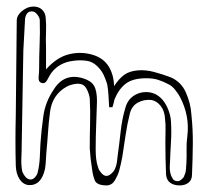

<svg xmlns="http://www.w3.org/2000/svg" viewBox="-20 -464 633 584"><path d="M120 -253Q153 -290 190 -299Q227 -308 263 -297Q295 -287 310.5 -262Q326 -237 327 -202Q342 -225 358 -236.5Q374 -248 400 -250Q423 -252 449 -245Q475 -238 496 -230Q530 -217 545 -183.5Q560 -150 562 -117Q567 -71 566.5 -25Q566 21 564 67Q564 83 553.5 91.5Q543 100 526 100Q510 100 498.5 92.5Q487 85 485 67Q484 41 483.5 16.5Q483 -8 483 -33Q483 -50 483.5 -68Q484 -86 482 -102Q481 -126 469 -141.5Q457 -157 440 -160Q418 -162 399.5 -152Q381 -142 375 -119Q367 -87 362 -53Q357 -19 352 13Q350 24 347.5 35Q345 46 342 57Q338 70 329.5 84.5Q321 99 305 100Q274 100 268 84Q262 68 260 50Q255 20 253 -12Q253 -50 254 -88.5Q255 -127 253 -164Q252 -175 246 -188.5Q240 -202 232 -206Q222 -211 207.5 -208.5Q193 -206 182 -200Q138 -175 132 -122Q128 -91 126 -61Q124 -31 121 0Q120 12 119.5 24Q119 36 117 49Q106 101 67 99Q50 97 39.5 81Q29 65 28 40Q26 -35 28 -114Q29 -187 29.5 -259.5Q30 -332 31 -404Q32 -418 47 -430.5Q62 -443 79 -444Q96 -445 107 -435.5Q118 -426 119 -410Q121 -388 120 -365.5Q119 -343 120 -322ZM322 -138H312Q311 -155 310 -173.5Q309 -192 306 -208Q302 -221 296.5 -233.5Q291 -246 282 -256Q265 -276 244 -279Q223 -282 203 -279Q160 -274 136 -242Q130 -233 123.5 -220.5Q117 -208 106 -212Q96 -215 97.5 -230Q99 -245 99 -255Q99 -292 100.5 -328.5Q102 -365 101 -402Q101 -410 94 -419Q87 -428 81 -429Q68 -431 62 -422.5Q56 -414 56 -402Q55 -379 53.5 -356Q52 -333 51 -311Q50 -238 48.5 -166Q47 -94 46 -22Q46 -3 45 15.5Q44 34 47 54Q48 61 55.5 71.5Q63 82 73 82Q81 82 87.5 74Q94 66 95 59Q100 37 101 15.5Q102 -6 103 -27Q106 -70 112 -112Q118 -154 143 -191Q175 -243 232 -226Q256 -219 265.5 -204Q275 -189 275 -156Q274 -119 272.5 -82.5Q271 -46 271 -9Q271 5 272.5 19Q274 33 279 47Q281 54 288 62Q295 70 302 71Q309 72 317.5 65Q326 58 329 51Q334 41 335.5 30Q337 19 338 9Q343 -27 347 -64Q351 -101 361 -135Q368 -161 388 -173.5Q408 -186 432 -183.5Q456 -181 474 -161Q485 -148 492 -130Q499 -112 500 -95Q502 -64 500 -31.5Q498 1 497 32Q496 41 496.5 50.5Q497 60 500 69Q502 74 506 80.5Q510 87 521 87Q526 87 533 81Q540 75 541 69Q545 61 545.5 51.5Q546 42 547 32Q548 12 547.5 -9Q547 -30 550 -52Q557 -112 528 -168Q523 -178 513 -190.5Q503 -203 492 -208Q477 -216 461.5 -221Q446 -226 425 -226Q384 -226 362.5 -209.5Q341 -193 328 -161Q327 -155 325.5 -149.5Q324 -144 322 -138Z"/></svg>

Font: Shizuru
Style: Regular
Weight: 400
Version: Version 1.000